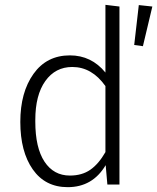

<svg xmlns="http://www.w3.org/2000/svg" viewBox="-20 -763 650 794"><path d="M260 11Q167 11 115.5 -62.5Q64 -136 64 -259Q64 -381 118.5 -457.5Q173 -534 269 -534Q358 -534 416 -463V-743L474 -736V0H424L417 -80Q363 11 260 11ZM269 -37Q319 -37 353.5 -61Q388 -85 416 -134V-407Q360 -486 279 -486Q209 -486 167.5 -428Q126 -370 126 -267V-260Q126 -152 164 -94.5Q202 -37 269 -37ZM535 -577 554 -742 610 -736 571 -572Z"/></svg>

Font: Trujillo Light
Style: Regular
Weight: 300
Designer: Fira Sans original fonts by bBox Type GmbH, Carrois Corporate GbR, & Edenspiekermann AG / Changes by Cristiano Sobral
Foundry: Fira Sans original fonts by bBox Type GmbH, Carrois Corporate GbR, & Edenspiekermann AG / Changes by Cristiano Sobral
Version: Version 4.301;July 28, 2020;FontCreator 13.0.0.2655 64-bit